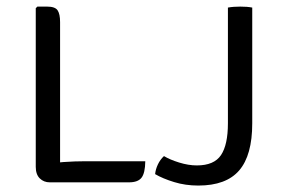

<svg xmlns="http://www.w3.org/2000/svg" viewBox="-20 -566 880 596"><path d="M166.5 0H134.5Q116 0 103.5 -12.2Q91 -24.5 91 -48V-540.5L96 -545.5H126.5Q151 -545.5 158.8 -534Q166.5 -522.5 166.5 -497.5ZM431 -65.5Q430.5 -28.5 419.2 -14.2Q408 0 380.5 0H134.5L107.5 -55Q141.5 -60.5 177.2 -63Q213 -65.5 245.5 -65.5ZM489 -81.5Q507 -70.5 536 -61.5Q565 -52.5 591 -52.5Q644.5 -52.5 666 -84.5Q687.5 -116.5 687.5 -183.5V-542.5Q695.5 -544 705.8 -544.8Q716 -545.5 726 -545.5Q736 -545.5 745.8 -544.8Q755.5 -544 763 -542.5V-183Q763 -84 722.5 -37Q682 10 595.5 10Q555.5 10 520.5 -0.8Q485.5 -11.5 461.5 -25.5Q463 -40.5 470.2 -55.8Q477.5 -71 489 -81.5Z"/></svg>

Font: Signika SC
Style: Regular
Weight: 300
Designer: Anna Giedryś
Foundry: Anna Giedryś
Version: Version 2.000